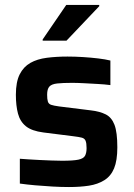

<svg xmlns="http://www.w3.org/2000/svg" viewBox="-20 -746 539 774"><path d="M258 8Q227 8 191.5 6Q156 4 122 1Q88 -2 60 -6V-106Q75 -105 95.5 -103.5Q116 -102 140 -101Q164 -100 187 -99Q210 -98 230 -98Q276 -98 296.5 -102.5Q317 -107 323 -118.5Q329 -130 329 -149Q329 -169 325 -178.5Q321 -188 310 -191Q299 -194 274 -197L155 -212Q108 -218 84.5 -237Q61 -256 52.5 -288Q44 -320 44 -364Q44 -416 59.5 -446.5Q75 -477 102.5 -492.5Q130 -508 168.5 -513Q207 -518 252 -518Q282 -518 314 -516Q346 -514 375.5 -510.5Q405 -507 425 -502V-403Q402 -406 374 -407.5Q346 -409 319 -410.5Q292 -412 271 -412Q233 -412 210.5 -409.5Q188 -407 179 -397Q170 -387 170 -364Q170 -346 173 -336.5Q176 -327 186 -323.5Q196 -320 218 -317L347 -301Q382 -297 406 -285Q430 -273 441.5 -243Q453 -213 453 -152Q453 -99 440 -67.5Q427 -36 400.5 -19.5Q374 -3 338.5 2.5Q303 8 258 8ZM152 -582V-587L247 -726H380V-721L248 -582Z"/></svg>

Font: Saira Thin SemiBold
Style: Regular
Weight: 600
Version: Version 1.101